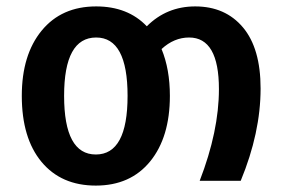

<svg xmlns="http://www.w3.org/2000/svg" viewBox="-20 -564 881 599"><path d="M589 -544Q683 -544 738 -478.5Q793 -413 793 -288Q793 -150 731 0H603Q663 -155 663 -286Q663 -447 570 -447Q523 -447 484 -411Q510 -348 510 -265Q510 -136 448.5 -60.5Q387 15 279 15Q171 15 109.5 -59Q48 -133 48 -265Q48 -393 110 -468.5Q172 -544 280 -544Q379 -544 438 -482Q500 -544 589 -544ZM378 -265Q378 -447 280 -447Q180 -447 180 -265Q180 -82 279 -82Q378 -82 378 -265Z"/></svg>

Font: FiraGO Medium
Style: Regular
Weight: 500
Designer: bBox Type
Foundry: bBox Type GmbH
Version: Version 1.001;PS 001.001;hotconv 1.0.88;makeotf.lib2.5.64775